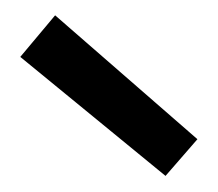

<svg xmlns="http://www.w3.org/2000/svg" viewBox="-20 -761 281 248"><path d="M193.8 -533.8 6.2 -687.5 51.2 -741.2 235 -581.2Z"/></svg>

Font: Cambay
Style: Regular
Weight: 400
Version: Version 1.180;PS 001.180;hotconv 1.0.70;makeotf.lib2.5.58329